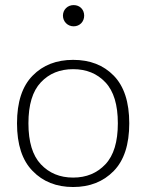

<svg xmlns="http://www.w3.org/2000/svg" viewBox="-20 -730 575 755"><path d="M267.6 -494.6C202.1 -494.6 148.9 -474.1 108.4 -432.6C67.4 -391.1 46.9 -328.6 46.9 -245.1C46.9 -161.6 67.4 -99.1 108.4 -57.6C148.9 -15.6 202.1 5.4 267.6 5.4C333 5.4 386.2 -15.6 427.2 -57.6C467.8 -99.1 488.3 -161.6 488.3 -245.1C488.3 -328.6 467.8 -391.1 427.2 -432.6C386.7 -474.1 333.5 -494.6 267.6 -494.6ZM267.6 -458C319.8 -458 361.8 -440.9 394.5 -406.2C427.2 -371.6 443.4 -317.9 443.4 -245.1C443.4 -172.4 427.2 -118.7 394.5 -84C361.8 -49.3 319.8 -31.7 267.6 -31.7C215.3 -31.7 173.3 -49.3 140.6 -84C107.9 -118.7 91.8 -172.4 91.8 -245.1C91.8 -317.9 107.9 -371.6 140.6 -406.2C173.3 -440.9 215.3 -458 267.6 -458ZM227.5 -668.5C227.5 -645.5 245.6 -626.5 269.5 -626.5C294.4 -626.5 311 -645.5 311 -668.5C311 -691.9 294.4 -710 269.5 -710C245.6 -710 227.5 -691.9 227.5 -668.5Z"/></svg>

Font: Estedad ExtraLight
Style: Regular
Weight: 200
Designer: Amin Abedi
Version: Version 7.3